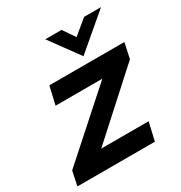

<svg xmlns="http://www.w3.org/2000/svg" viewBox="-192 -806 869 922"><g transform="rotate(-30 242.0 -344.5)"><path d="M500 -689 309.1 -526.9 190.9 -689H281.2L326.2 -623L406.2 -689ZM513.2 -487.8 495.1 -402.8 161.1 -100.1H423.8L400.9 0H-28.8L-12.2 -79.1L333.5 -388.2H74.2L97.2 -487.8Z"/></g></svg>

Font: HK Grotesk Legacy
Style: Bold Italic
Weight: 700
Italic angle: -13°
Designer: Alfredo Marco Pradil
Foundry: Hanken Design Co.
Version: Version 2.022;PS 002.022;hotconv 1.0.88;makeotf.lib2.5.64775